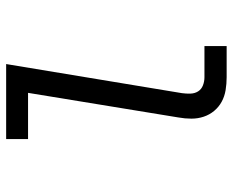

<svg xmlns="http://www.w3.org/2000/svg" viewBox="-88 -688 775 640"><g transform="rotate(-90 300.0 -367.5)"><path d="M363 0Q341 0 320 -3.5Q299 -7 281.5 -16.5Q264 -26 251 -41.5Q238 -57 231.5 -76.5Q225 -96 225 -117.5Q225 -139 229 -161L311 -662H157V-735H407L310 -149Q308 -135 308.5 -120.5Q309 -106 316 -95Q323 -84 336 -79Q349 -74 363 -74H467V0Z"/></g></svg>

Font: Iosevka Curly Slab ExObl
Style: Regular
Weight: 400
Width: 7
Italic angle: -9°
Monospace: yes
Designer: Belleve Invis
Foundry: Belleve Invis
Version: Version 11.1.0; ttfautohint (v1.8.3)